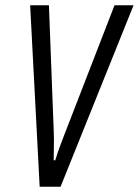

<svg xmlns="http://www.w3.org/2000/svg" viewBox="-20 -706 525 726"><path d="M130 0 94 -686H165L183 -215Q184 -198 184 -177Q184 -156 183.5 -135.5Q183 -115 183 -100H189Q193 -114 199 -131.5Q205 -149 212 -167Q219 -185 225 -201L413 -686H485L209 0Z"/></svg>

Font: Archivo ExtraCondensed Light
Style: Italic
Weight: 300
Width: 2
Italic angle: -10°
Designer: Hector Gatti
Foundry: Omnibus-Type
Version: Version 2.001